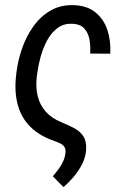

<svg xmlns="http://www.w3.org/2000/svg" viewBox="-20 -559 498 761"><path d="M271 -538.6Q325.2 -537.1 358.6 -509.8Q392.1 -482.4 406 -439Q419.9 -395.5 417 -346.2L337.4 -346.7Q339.4 -373.5 335 -400.4Q330.6 -427.2 314.5 -445.6Q298.3 -463.9 265.1 -464.8Q230.5 -465.8 206.1 -446.5Q181.6 -427.2 165.8 -397Q149.9 -366.7 140.9 -333.5Q131.8 -300.3 128.4 -273.4L125.5 -252.9Q121.1 -211.9 129.6 -177.2Q138.2 -142.6 161.6 -116.2Q185.1 -89.8 224.1 -74.2Q251.5 -63 274.4 -50.8Q297.4 -38.6 310.5 -18.6Q323.7 1.5 321.3 35.6Q319.3 64 305.7 91.1Q292 118.2 272.2 141.6Q252.4 165 231.4 182.6L189.5 139.6Q201.2 126 211.7 111.8Q222.2 97.7 229.7 81.8Q237.3 65.9 239.3 47.4Q241.2 32.2 235.4 23.4Q229.5 14.6 218.8 9.5Q208 4.4 195.8 0Q136.2 -20.5 100.6 -56.2Q64.9 -91.8 51 -141.4Q37.1 -190.9 43 -252.4L45.4 -273.4Q50.8 -318.4 66.9 -365.5Q83 -412.6 110.8 -452.4Q138.7 -492.2 178.5 -516.1Q218.3 -540 271 -538.6Z"/></svg>

Font: Roboto Condensed
Style: Italic
Weight: 400
Italic angle: -12°
Designer: Christian Robertson
Foundry: Google
Version: Version 3.0